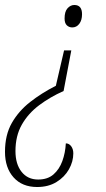

<svg xmlns="http://www.w3.org/2000/svg" viewBox="-40 -561 425 770"><path d="M246 -359 215 -196Q161 -172 117 -139Q73 -106 47.5 -61Q22 -16 22 45Q22 97 46.5 128Q71 159 113 159Q151 159 174.5 138.5Q198 118 210 85Q222 52 224 14Q237 14 245.5 25.5Q254 37 254 54Q254 87 236.5 118Q219 149 186.5 169Q154 189 109 189Q49 189 14.5 150.5Q-20 112 -20 48Q-20 -20 7.5 -68Q35 -116 81 -152Q127 -188 184 -217L217 -359ZM258 -541Q289 -541 289 -504Q289 -480 278 -465.5Q267 -451 250 -451Q237 -451 228 -459.5Q219 -468 219 -487Q219 -515 231 -528Q243 -541 258 -541Z"/></svg>

Font: Noto Serif Tamil ExtraCondensed ExtraLight
Style: Italic
Weight: 200
Width: 2
Italic angle: -12°
Designer: Indian Type Foundry, Tom Grace, and the Monotype Design Team
Foundry: Monotype Imaging Inc.
Version: Version 2.003; ttfautohint (v1.8.4.7-5d5b)